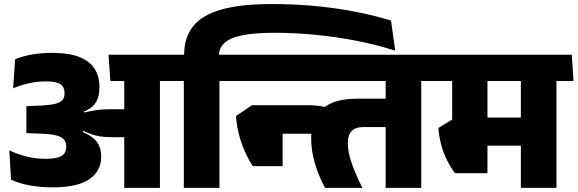

<svg xmlns="http://www.w3.org/2000/svg" viewBox="-20 -908 2792 928"><path d="M835.5 -516.5 826.5 -643.5H504.5L513.5 -516.5ZM580.5 0H753V-562H580.5ZM25 -181.5 33.5 -39.5Q75 -20.5 126.5 -11.5Q178 -2.5 234 -2.5Q355.5 -2.5 412.2 -42.2Q469 -82 469 -149V-153Q469 -185 456.2 -210Q443.5 -235 409.8 -255Q376 -275 313 -292.5L310.5 -356Q366 -358.5 399 -374.8Q432 -391 446.2 -418Q460.5 -445 460.5 -481.5V-489Q460.5 -539.5 437 -576Q413.5 -612.5 363.5 -632.5Q313.5 -652.5 234 -652.5Q179.5 -652.5 134.2 -644.5Q89 -636.5 53 -621.5L43.5 -481Q79.5 -496.5 119.5 -505.5Q159.5 -514.5 203 -514.5Q252.5 -514.5 272.2 -500.8Q292 -487 292 -459V-456Q292 -437.5 282.8 -425.5Q273.5 -413.5 249.5 -407Q225.5 -400.5 181 -398L107.5 -395V-264.5L189 -261.5Q230 -259.5 254.2 -252.8Q278.5 -246 289.2 -233.2Q300 -220.5 300 -202V-198.5Q300 -178.5 290.5 -165.8Q281 -153 258.8 -146.8Q236.5 -140.5 198 -140.5Q151.5 -140.5 106.8 -151.8Q62 -163 25 -181.5ZM304 -367.5V-280L378 -264L382.5 -275.5Q403 -266 422.2 -259.2Q441.5 -252.5 463.8 -248.8Q486 -245 515 -245H640V-380H513.5Q488 -380 466.2 -378Q444.5 -376 425 -372.5Q405.5 -369 386.5 -364.5L385 -372Z M1040.5 0V-559.5H868.5V0ZM1123 -516.5 1114 -643.5H786L794.5 -516.5ZM1295 -888.5Q1141 -888.5 1047.5 -861.2Q954 -834 912 -779.5Q870 -725 870 -642.5V-618.5H1038V-637.5Q1038 -674.5 1063.8 -699.5Q1089.5 -724.5 1148.8 -737Q1208 -749.5 1308.5 -749.5Q1405.5 -749.5 1506.8 -739.5Q1608 -729.5 1705.2 -710.5Q1802.5 -691.5 1886.5 -664L1890 -665L1870 -808.5Q1795 -832 1703 -850.2Q1611 -868.5 1507.5 -878.5Q1404 -888.5 1295 -888.5Z M1590 -516.5 1581 -643.5H1070.5L1079.5 -516.5ZM1202 -105H1346V-399.5H1197.5L1120.5 -347Q1124 -300 1135.2 -257Q1146.5 -214 1163.5 -175.8Q1180.5 -137.5 1202 -105ZM1566.5 -387Q1550.5 -391.5 1534 -394.2Q1517.5 -397 1497.8 -398.5Q1478 -400 1453 -399.5H1283.5V-261.5H1566.5ZM2016 -559.5H1844V0H2016ZM1820 -516.5H2098.5L2089.5 -643.5H1811ZM1428 -516.5H2051L2042 -643.5H1419ZM1551 0H1731.5Q1698 -67 1679.5 -120.5Q1661 -174 1661 -217Q1661 -255 1679.5 -274.5Q1698 -294 1739 -294H1912.5V-431H1705.5Q1589.5 -431 1536.8 -379.8Q1484 -328.5 1484 -240Q1484 -180.5 1501.5 -120Q1519 -59.5 1551 0Z M2669.5 -559.5H2497.5V0H2669.5ZM2473.5 -516.5H2752L2743.5 -643.5H2465ZM2703.5 -516.5 2694.5 -643.5H2049L2057.5 -516.5ZM2563.5 -340H2217.5V-204H2563.5ZM2336 -562H2165.5V-265.5H2336ZM2179 -71H2336V-330.5H2166L2099 -289.5Q2102 -246.5 2112.8 -207.2Q2123.5 -168 2140.5 -133.8Q2157.5 -99.5 2179 -71Z"/></svg>

Font: Anek Devanagari ExtraBold
Style: Regular
Weight: 800
Designer: Kailash Malviya (Devanagari) & Yesha Goshar (Latin)
Foundry: Ek Type
Version: Version 1.003